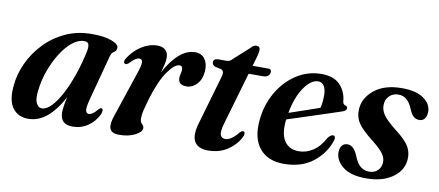

<svg xmlns="http://www.w3.org/2000/svg" viewBox="-55 -724 2122 928"><g transform="rotate(10 1006.0 -260.0)"><path d="M391 -134.5Q380.5 -94 383.2 -79.5Q386 -65 398.5 -65Q407.5 -65 417.5 -71.8Q427.5 -78.5 442 -96Q449 -103.5 454 -102.5Q467.5 -101 457.5 -74Q439 -35.5 405.8 -13.2Q372.5 9 331.5 9Q270.5 9 270.5 -50.5Q270.5 -76.5 282 -126.5Q246.5 -60 205 -25.5Q163.5 9 113.5 9Q63.5 9 37 -27.2Q10.5 -63.5 17.5 -135.5Q22 -192 47.5 -247.5Q73 -303 116 -348.2Q159 -393.5 217.5 -420.8Q276 -448 346.5 -448Q410 -448 445.5 -434Q481 -420 479.5 -402Q478.5 -387.5 467 -381.5Q455.5 -375.5 450.5 -357.5ZM138.5 -135.5Q132.5 -92 142.8 -72Q153 -52 170 -52Q192.5 -52 216.8 -77.2Q241 -102.5 264 -146.2Q287 -190 306.2 -246Q325.5 -302 338 -363Q342 -384.5 338.2 -396.2Q334.5 -408 316 -408Q287 -408 257.5 -383.8Q228 -359.5 203 -319.5Q178 -279.5 160.8 -231.5Q143.5 -183.5 138.5 -135.5Z M532 -333.5Q524.5 -334 523.2 -342Q522 -350 529 -360.5Q553.5 -400 591.2 -424Q629 -448 668.5 -448Q695 -448 708.8 -434.5Q722.5 -421 722.5 -397.5Q722.5 -382 718.2 -363.8Q714 -345.5 707 -323Q775 -448 854.5 -448Q885.5 -448 901.8 -425.5Q918 -403 916 -367Q913.5 -326 891.2 -302Q869 -278 840.5 -278Q799.5 -278 799.5 -311.5Q799.5 -323 802.5 -333.2Q805.5 -343.5 805.5 -354.5Q805.5 -372.5 790.5 -372.5Q766.5 -372.5 733.5 -326Q700.5 -279.5 672 -186.5Q661.5 -150.5 656.2 -128.2Q651 -106 651 -89Q651 -70 660.5 -61.8Q670 -53.5 670 -43Q670 -24 638 -7.5Q606 9 560 9Q522 9 514.2 -13.8Q506.5 -36.5 522.5 -80.5L597 -303.5Q610 -342 608.5 -356.5Q607 -371 593.5 -371Q584.5 -371 573.8 -364.2Q563 -357.5 545 -338.5Q537.5 -332 532 -333.5Z M990 -389.5 959 -396Q946 -403.5 946 -414.5Q946 -433.5 970 -433.5H1008.5Q1018.5 -433.5 1025 -436.5Q1031.5 -439.5 1039.5 -448.5L1114 -516Q1125.5 -530.5 1140 -530.5Q1158 -530.5 1158 -511.5Q1158 -506.5 1156.5 -498.8Q1155 -491 1152 -479.5L1138 -431.5H1216Q1230 -431.5 1230 -418Q1230 -405 1220.8 -397.8Q1211.5 -390.5 1196.5 -390.5H1126L1051 -133Q1039 -91 1045 -75.5Q1051 -60 1069 -60Q1097 -60 1131.5 -102Q1142 -113 1148.5 -112Q1160 -110.5 1155.5 -93Q1140 -53 1097.8 -22Q1055.5 9 997 9Q945.5 9 928.5 -22.8Q911.5 -54.5 932.5 -121L997 -343Q1004 -365 1002.5 -374.8Q1001 -384.5 990 -389.5Z M1589.5 -147.5Q1569.5 -81.5 1512.5 -36.2Q1455.5 9 1368 9Q1288.5 9 1248.5 -40.8Q1208.5 -90.5 1217 -177.5Q1223.5 -253 1259 -315Q1294.5 -377 1350.5 -413.8Q1406.5 -450.5 1474 -450.5Q1535 -450.5 1565.5 -417.8Q1596 -385 1599.5 -338.5Q1601.5 -323 1613.5 -320.5Q1622.5 -318.5 1623.5 -310Q1624.5 -296.5 1603 -289.5Q1586.5 -284 1555.5 -273.8Q1524.5 -263.5 1486.8 -251.2Q1449 -239 1411.2 -226.5Q1373.5 -214 1343 -204.5Q1343 -202.5 1342.5 -200.5Q1335 -134 1358 -98.8Q1381 -63.5 1429.5 -63.5Q1465 -63.5 1498.2 -84.8Q1531.5 -106 1556 -152.5Q1571.5 -170.5 1582 -168Q1593.5 -165 1589.5 -147.5ZM1464 -412.5Q1429 -412.5 1395.8 -364.5Q1362.5 -316.5 1348 -237.5Q1384.5 -250 1426.5 -264.2Q1468.5 -278.5 1496.5 -288.5Q1503 -313 1503.5 -350Q1503.5 -378.5 1493.5 -395.5Q1483.5 -412.5 1464 -412.5Z M1781 -25.5Q1808 -25.5 1824 -42Q1840 -58.5 1840 -82.5Q1840.5 -103.5 1826 -123.8Q1811.5 -144 1770.5 -176.5Q1720 -215.5 1699.2 -245.5Q1678.5 -275.5 1681 -315.5Q1684.5 -371 1734.2 -410.8Q1784 -450.5 1868.5 -450.5Q1939 -450.5 1975.5 -424.2Q2012 -398 2012.5 -361.5Q2012.5 -338 2002.8 -325.8Q1993 -313.5 1976.5 -313.5Q1959.5 -313.5 1947.2 -324.8Q1935 -336 1923.5 -365.5Q1900.5 -417 1857.5 -417Q1829.5 -417 1812 -399.2Q1794.5 -381.5 1794.5 -354Q1794 -331 1809 -308.2Q1824 -285.5 1872 -247Q1926 -206.5 1942.5 -175.2Q1959 -144 1954 -108.5Q1947.5 -57 1898.5 -24Q1849.5 9 1772 9Q1696.5 9 1658 -21.5Q1619.5 -52 1619.5 -92Q1619.5 -112.5 1629.2 -125Q1639 -137.5 1656.5 -137.5Q1689 -137.5 1709 -84Q1723 -51.5 1740.5 -38.5Q1758 -25.5 1781 -25.5Z"/></g></svg>

Font: Fraunces 144pt S050 SemiBold
Style: Italic
Weight: 600
Italic angle: -16°
Version: Version 1.000; ttfautohint (v1.8.3)